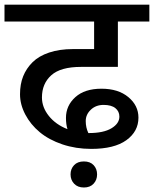

<svg xmlns="http://www.w3.org/2000/svg" viewBox="-35 -669 678 845"><path d="M291.2 139.5Q275.5 122.9 275.5 98.6Q275.5 74.3 291 57.9Q306.4 41.5 334.2 41.5Q362 41.5 377.1 57.9Q392.3 74.3 392.3 98.6Q392.3 122.9 376.9 139.5Q361.5 156.2 334.2 156.2Q306.9 156.2 291.2 139.5ZM355.9 -83.4Q420.6 -83.4 455.5 -104.4Q490.4 -125.4 490.4 -155.7Q490.4 -179 472.7 -193.1Q455 -207.3 420.9 -207.3Q386.8 -207.3 364.5 -186Q342.3 -164.8 342.3 -136.2Q342.3 -107.7 353.9 -83.4ZM366.5 -13.7Q298.8 -13.7 239.6 -33.6Q180.5 -53.6 140 -87.2Q99.6 -120.8 76.3 -165.1Q53.1 -209.3 53.1 -254Q53.1 -298.8 67 -333.4Q80.9 -368 108.4 -395.3Q136 -422.6 181.5 -437.8Q227 -453 286.1 -453H379.2V-574.3H-15.2V-648.6H622.3V-574.3H483.8V-374.6H321.5Q231.5 -374.6 190.6 -337.7Q149.6 -300.8 149.6 -240.1Q149.6 -196.7 180 -158.7Q210.3 -120.8 261.9 -100.6Q255.3 -122.3 255.3 -150.2Q255.3 -204.2 296.5 -241.4Q337.7 -278.6 411.5 -278.6Q485.3 -278.6 529.8 -241.7Q574.3 -204.8 574.3 -151.2Q574.3 -90.5 521.2 -52.1Q468.1 -13.7 366.5 -13.7Z"/></svg>

Font: Khula Semibold
Style: Regular
Weight: 600
Designer: Erin McLaughlin, Steve Matteson
Version: Version 1.000;PS 1.0;hotconv 1.0.72;makeotf.lib2.5.5900; ttf